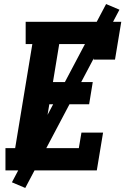

<svg xmlns="http://www.w3.org/2000/svg" viewBox="-20 -843 640 950"><path d="M7 0V-110H55L140 -625H107V-735H580L549 -548H443L455 -625H273L242 -437H439L421 -327H224L188 -110H370L383 -187H490L459 0ZM105 87 39 59 505 -823 571 -795Z"/></svg>

Font: Iosevka Etoile XBdObl
Style: Regular
Weight: 800
Italic angle: -9°
Designer: Belleve Invis
Foundry: Belleve Invis
Version: Version 15.5.2; ttfautohint (v1.8.4)